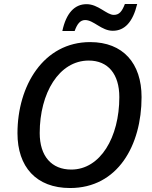

<svg xmlns="http://www.w3.org/2000/svg" viewBox="-20 -937 764 967"><path d="M294 -781H356C369 -817 384 -836 409 -836C452 -836 491 -782 548 -782C608 -782 649 -826 671 -917H609C594 -878 580 -862 553 -862C517 -862 475 -916 416 -916C355 -916 313 -870 294 -781ZM333 10C573 10 693 -205 693 -448C693 -618 600 -725 434 -725C199 -725 68 -505 68 -266C68 -97 162 10 333 10ZM339 -83C240 -83 180 -150 180 -267C180 -468 277 -632 427 -632C524 -632 581 -564 581 -448C581 -245 485 -83 339 -83Z"/></svg>

Font: Noto Sans Medium
Style: Italic
Weight: 500
Italic angle: -12°
Designer: Monotype Design Team
Foundry: Monotype Imaging Inc.
Version: Version 2.013